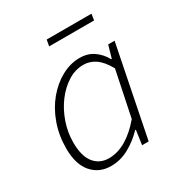

<svg xmlns="http://www.w3.org/2000/svg" viewBox="-155 -756 838 884"><g transform="rotate(-30 263.5 -314.5)"><path d="M184 12Q121 12 82.5 -32.5Q44 -77 44 -161Q44 -230 65.5 -290.5Q87 -351 124.5 -396Q162 -441 209 -466.5Q256 -492 305 -492Q348 -492 379 -470.5Q410 -449 429 -414H432L451 -480H485L389 0H354L365 -76H361Q325 -38 279.5 -13Q234 12 184 12ZM193 -24Q240 -24 285.5 -51Q331 -78 373 -128L423 -369Q397 -416 367.5 -436Q338 -456 304 -456Q261 -456 222 -431.5Q183 -407 152.5 -366.5Q122 -326 104 -274.5Q86 -223 86 -169Q86 -96 115 -60Q144 -24 193 -24ZM211 -608 217 -641H455L450 -608Z"/></g></svg>

Font: Source Sans 3 Light
Style: Italic
Weight: 300
Italic angle: -11°
Designer: Paul D. Hunt
Foundry: Adobe
Version: Version 3.046;hotconv 1.0.118;makeotfexe 2.5.65603